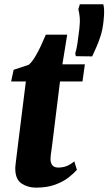

<svg xmlns="http://www.w3.org/2000/svg" viewBox="-20 -850 497 880"><path d="M219.5 -189.5Q217.5 -173.5 215.8 -161.5Q214 -149.5 212.8 -140Q211.5 -130.5 211.5 -122Q211.5 -102 220.5 -92Q229.5 -82 247.5 -82Q267 -82 284.5 -88.5Q302 -95 320.5 -110.5L332.5 -71.5Q318.5 -55.5 294.2 -36.5Q270 -17.5 233.2 -3.8Q196.5 10 144 10Q107.5 10 78.8 -9Q50 -28 50 -78Q50 -80.5 50.2 -85.5Q50.5 -90.5 52 -102Q53.5 -113.5 56 -135Q58.5 -156.5 63 -192L98.5 -476.5H31L42.5 -530L111.5 -553Q126 -565 140.2 -588.5Q154.5 -612 167.2 -639.5Q180 -667 190 -691H288L266 -555H369L358 -476.5H255ZM402.5 -591.5 327.5 -592.5 325 -605.5Q330.5 -623 334.5 -648.2Q338.5 -673.5 343.5 -716Q347.5 -750 345.2 -772Q343 -794 339 -808L346 -830.5H453.5Q456.5 -820 457.2 -802Q458 -784 454.5 -753Q450.5 -715 441 -685.2Q431.5 -655.5 421 -632.5Q410.5 -609.5 402.5 -591.5Z"/></svg>

Font: Merriweather Light 18pt Black
Style: Italic
Weight: 900
Italic angle: -7.8°
Version: Version 2.101